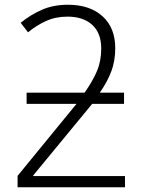

<svg xmlns="http://www.w3.org/2000/svg" viewBox="-20 -788 611 808"><path d="M266 -768Q358 -768 411.5 -719.5Q465 -671 465 -585Q465 -532 448.5 -488Q432 -444 400 -398H502V-351H368L120 -50V-47H506V0H54V-48L302 -351H92V-398H336Q371 -448 388.5 -490Q406 -532 406 -584Q406 -649 368 -683.5Q330 -718 264 -718Q214 -718 173.5 -699.5Q133 -681 98 -652L67 -692Q107 -725 155.5 -746.5Q204 -768 266 -768Z"/></svg>

Font: BC Sans Light
Style: Regular
Weight: 300
Designer: Monotype Design Team
Foundry: Monotype Imaging Inc.
Version: Version 2.000;GOOG;noto-source:20170915:90ef993387c0